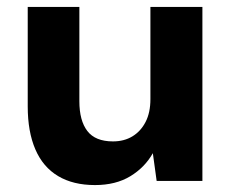

<svg xmlns="http://www.w3.org/2000/svg" viewBox="-20 -522 669 554"><path d="M254 12Q191 12 147.5 -14Q104 -40 82 -91Q60 -142 60 -215V-502H209V-230Q209 -174 232 -144Q255 -114 306 -114Q338 -114 362 -128.5Q386 -143 400 -170Q414 -197 414 -236V-502H564V0H432L421 -80Q398 -39 356 -13.5Q314 12 254 12Z"/></svg>

Font: DM Sans 16pt Black
Style: Regular
Weight: 900
Version: Version 4.004;gftools[0.9.30]